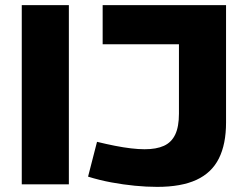

<svg xmlns="http://www.w3.org/2000/svg" viewBox="-20 -720 960 750"><path d="M65 0V-700H249V0ZM324 -30 359 -166Q396 -157 429 -150.5Q462 -144 491.5 -140.5Q521 -137 545 -137Q591 -137 620.5 -150.5Q650 -164 664.5 -194.5Q679 -225 679 -276V-547H381V-700H863V-241Q863 -157 835 -101Q807 -45 747.5 -17.5Q688 10 594 10Q552 10 506.5 5.5Q461 1 415 -7.5Q369 -16 324 -30Z"/></svg>

Font: Georama SemiExpanded
Style: Bold
Weight: 700
Width: 6
Designer: Jean-Baptiste Levee
Foundry: Production Type
Version: Version 1.001